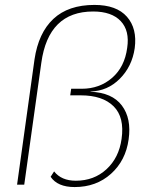

<svg xmlns="http://www.w3.org/2000/svg" viewBox="-20 -755 605 785"><path d="M350.1 -379.9Q438.5 -376.5 478.3 -323.5Q518.1 -270.5 505.9 -185.1Q494.1 -98.6 433.8 -44.4Q373.5 9.8 285.2 9.8Q215.3 9.8 187 -32.2L201.2 -54.2Q231 -16.1 290 -16.1Q364.3 -16.1 415.3 -63Q466.3 -109.9 477.1 -187Q489.7 -275.4 444.6 -320.3Q399.4 -365.2 310.1 -365.2H267.1L271 -392.1H314Q387.2 -392.1 438.5 -436.8Q489.7 -481.4 500 -559.1Q510.7 -629.4 473.6 -668.7Q436.5 -708 360.8 -708Q177.7 -708 148.9 -498L79.1 0H49.8L121.1 -512.2Q137.2 -620.6 198.2 -677.7Q259.3 -734.9 366.2 -734.9Q456.5 -734.9 499 -686.5Q541.5 -638.2 530.8 -558.1Q520 -483.4 470 -433.1Q419.9 -382.8 350.1 -380.9Z"/></svg>

Font: Human Sans ExtraLight
Style: Italic
Weight: 200
Italic angle: -8°
Designer: Tim Radville
Foundry: Continuum
Version: Version 1.000;FEAKit 1.0